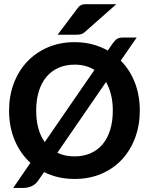

<svg xmlns="http://www.w3.org/2000/svg" viewBox="-20 -860 721 930"><path d="M23.9 0ZM657.2 -324.7Q657.2 -253.4 634.5 -192.6Q611.8 -131.8 570.6 -87.4Q529.3 -43 470.9 -18.1Q412.6 6.8 341.3 6.8Q299.8 6.8 262.7 -1.7Q225.6 -10.3 193.4 -26.4L164.1 16.1Q150.4 34.7 131.6 42.5Q112.8 50.3 94.2 50.3H43.9L127.4 -71.3Q78.1 -116.2 51 -181.2Q23.9 -246.1 23.9 -324.7Q23.9 -395.5 46.9 -456.3Q69.8 -517.1 111.6 -561.3Q153.3 -605.5 211.7 -630.6Q270 -655.8 341.3 -655.8Q387.2 -655.8 427.2 -645.3Q467.3 -634.8 502 -615.2L523.9 -647Q530.3 -655.3 535.4 -661.4Q540.5 -667.5 546.1 -671.1Q551.8 -674.8 558.8 -676.5Q565.9 -678.2 576.2 -678.2H642.1L564.9 -566.4Q609.4 -521.5 633.3 -459.7Q657.2 -397.9 657.2 -324.7ZM155.3 -324.7Q155.3 -276.9 165.8 -238.5Q176.3 -200.2 196.8 -171.9L437.5 -521.5Q396.5 -546.9 341.3 -546.9Q297.9 -546.9 263.2 -531.5Q228.5 -516.1 204.6 -487.3Q180.7 -458.5 168 -417.5Q155.3 -376.5 155.3 -324.7ZM526.4 -324.7Q526.4 -366.2 517.8 -400.9Q509.3 -435.5 493.7 -462.9L257.8 -120.1Q293.5 -102.5 341.3 -102.5Q384.3 -102.5 418.7 -117.7Q453.1 -132.8 477.1 -161.4Q501 -189.9 513.7 -231.2Q526.4 -272.5 526.4 -324.7ZM543.5 -839.8 390.6 -704.6Q380.9 -696.3 372.1 -694.1Q363.3 -691.9 349.1 -691.9H259.3L355.5 -819.8Q360.4 -826.7 365.2 -830.6Q370.1 -834.5 376 -836.7Q381.8 -838.9 388.9 -839.4Q396 -839.8 405.8 -839.8Z"/></svg>

Font: Carlito
Style: Bold
Weight: 700
Designer: Lukasz Dziedzic
Foundry: tyPoland Lukasz Dziedzic
Version: Version 1.104